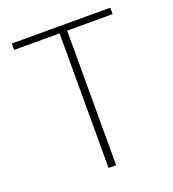

<svg xmlns="http://www.w3.org/2000/svg" viewBox="-133 -828 838 929"><g transform="rotate(-20 286.5 -363.0)"><path d="M267 0V-693H33V-726H540V-693H306V0Z"/></g></svg>

Font: Noto Sans SC Thin
Style: Regular
Weight: 100
Designer: Ryoko NISHIZUKA 西塚涼子 (kana, bopomofo & ideographs); Paul D. Hunt (Latin, Greek & Cyrillic); Sandoll Communications 산돌커뮤니
Foundry: Adobe
Version: Version 2.004-H2;hotconv 1.0.118;makeotfexe 2.5.65603